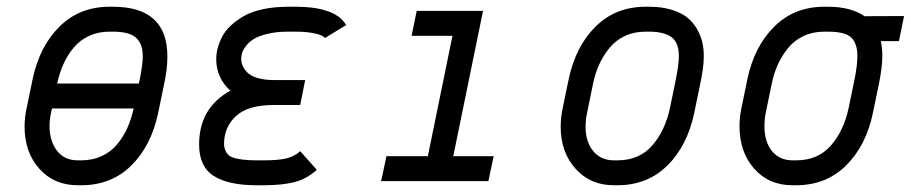

<svg xmlns="http://www.w3.org/2000/svg" viewBox="-20 -532 2676 564"><path d="M208.5 12.2Q138.7 12.2 95.5 -36.4Q52.2 -85 52.2 -160.2Q52.2 -188 58.6 -216.3L75.7 -298.8Q95.7 -395 154.5 -453.6Q213.4 -512.2 301.8 -512.2H312Q471.7 -512.2 471.7 -366.2Q471.7 -327.6 461.9 -284.2L444.8 -201.2Q424.8 -104.5 366 -46.1Q307.1 12.2 218.8 12.2ZM312 -439H301.8Q268.6 -439 241.7 -426.5Q214.8 -414.1 196.5 -392.1Q178.2 -370.1 166.5 -344Q154.8 -317.9 147.9 -286.6H387.7L390.6 -298.8Q399.4 -344.7 399.4 -366.7Q399.4 -402.8 379.9 -420.9Q360.4 -439 312 -439ZM208.5 -61H218.8Q252 -61 278.8 -73.5Q305.7 -85.9 324 -107.9Q342.3 -129.9 354 -156Q365.7 -182.1 372.6 -213.4H132.8L129.9 -200.7Q125.5 -180.7 125.5 -161.6Q125.5 -118.2 147.2 -89.6Q168.9 -61 208.5 -61Z M934.6 -420.4Q928.2 -428.7 904.8 -433.8Q881.3 -439 848.1 -439H826.7Q791.5 -439 764.9 -432.4Q738.3 -425.8 724.4 -416.7Q710.4 -407.7 701.7 -395.8Q692.9 -383.8 690.7 -375Q688.5 -366.2 688.5 -358.4Q688.5 -349.1 692.4 -339.6Q696.3 -330.1 705.8 -319.8Q715.3 -309.6 735.6 -303.2Q755.9 -296.9 784.2 -296.9H876.5L861.8 -223.6H784.2Q708.5 -223.6 673.3 -191.2Q638.2 -158.7 638.2 -109.4Q638.2 -96.2 644.5 -85.2Q650.9 -74.2 661.6 -70.3Q685.1 -61 733.4 -61H754.9Q798.8 -61 822 -66.9Q845.2 -72.8 861.8 -87.9L910.6 -33.2Q880.4 -5.9 844.2 3.2Q808.1 12.2 754.9 12.2H733.4Q650.9 12.2 607.9 -15.1Q564.9 -42.5 564.9 -107.4Q564.9 -215.3 656.7 -265.6Q615.2 -303.2 615.2 -358.4Q615.2 -373.5 619.1 -389.2Q623 -404.8 631.8 -422.6Q640.6 -440.4 657.2 -456.1Q673.8 -471.7 696 -484.6Q718.3 -497.6 752 -504.9Q785.6 -512.2 826.7 -512.2H848.1Q865.7 -512.2 881.1 -511Q896.5 -509.8 908.4 -507.8Q920.4 -505.9 931.2 -502.7Q941.9 -499.5 949.2 -496.8Q956.5 -494.1 963.9 -489.7Q971.2 -485.4 975.1 -482.7Q979 -480 983.4 -475.3Q987.8 -470.7 989.5 -468.8Q991.2 -466.8 993.9 -462.9Q996.6 -459 997.1 -458.5Z M1414.6 0H1099.6L1115.2 -73.2H1236.8L1309.1 -426.8H1189L1204.1 -500H1398.9L1311.5 -73.2H1430.2Z M1783.2 12.2Q1713.9 12.2 1670.4 -36.6Q1627 -85.4 1627 -159.2Q1627 -187.5 1633.3 -216.3L1650.4 -298.8Q1670.4 -395 1729.2 -453.6Q1788.1 -512.2 1876.5 -512.2H1886.7Q1924.3 -512.2 1953.4 -503.2Q1982.4 -494.1 1999.8 -479.7Q2017.1 -465.3 2028.1 -445.6Q2039.1 -425.8 2043.2 -407Q2047.4 -388.2 2047.4 -367.2Q2047.4 -333.5 2036.6 -284.2L2019.5 -201.2Q1999.5 -104.5 1940.7 -46.1Q1881.8 12.2 1793.5 12.2ZM1974.1 -367.2Q1974.1 -407.7 1951.9 -423.3Q1929.7 -439 1886.7 -439H1876.5Q1842.8 -439 1815.7 -426.3Q1788.6 -413.6 1770.3 -391.1Q1752 -368.7 1740 -342.3Q1728 -315.9 1721.7 -284.2L1704.6 -200.7Q1700.2 -181.2 1700.2 -159.2Q1700.2 -115.2 1722.7 -88.1Q1745.1 -61 1783.2 -61H1793.5Q1857.9 -61 1896 -104.7Q1934.1 -148.4 1948.2 -215.8L1965.3 -298.8Q1974.1 -342.8 1974.1 -367.2Z M2401.4 -512.2H2411.6Q2479.5 -512.2 2519.5 -484.4L2635.7 -484.9L2620.6 -411.1H2567.4Q2571.8 -391.1 2571.8 -367.7Q2571.8 -333.5 2561.5 -284.2L2544.4 -201.2Q2524.4 -104.5 2465.6 -46.1Q2406.7 12.2 2318.4 12.2H2308.1Q2238.3 12.2 2195.3 -36.6Q2152.3 -85.4 2152.3 -161.1Q2152.3 -188 2158.2 -215.8L2175.3 -298.8Q2195.3 -395 2254.2 -453.6Q2313 -512.2 2401.4 -512.2ZM2246.6 -284.2 2229.5 -201.2Q2225.6 -182.1 2225.6 -161.1Q2225.6 -115.2 2247.8 -88.1Q2270 -61 2308.1 -61H2318.4Q2382.8 -61 2420.9 -104.7Q2459 -148.4 2473.1 -215.8L2490.2 -298.8Q2498.5 -338.9 2498.5 -367.7Q2498.5 -403.8 2481 -421.4Q2463.4 -439 2411.6 -439H2401.4Q2367.7 -439 2340.6 -426.3Q2313.5 -413.6 2295.2 -391.1Q2276.9 -368.7 2264.9 -342.3Q2252.9 -315.9 2246.6 -284.2Z"/></svg>

Font: Anka/Coder Condensed
Style: Italic
Weight: 400
Width: 4
Italic angle: -12°
Monospace: yes
Version: Version 001.100